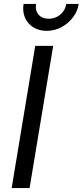

<svg xmlns="http://www.w3.org/2000/svg" viewBox="-20 -962 423 982"><path d="M252 -727.5 131.3 0H39.6L160.2 -727.5ZM218.3 -804.2Q179.2 -804.2 150.1 -822.5Q121.1 -840.8 107.7 -872.1Q94.2 -903.3 100.6 -941.9H164.6Q159.2 -908.2 177.2 -887.2Q195.3 -866.2 229 -866.2Q251.5 -866.2 270.5 -875.7Q289.6 -885.3 302.5 -902.3Q315.4 -919.4 318.8 -941.9H382.8Q376.5 -903.3 352.3 -872.1Q328.1 -840.8 293.2 -822.5Q258.3 -804.2 218.3 -804.2Z"/></svg>

Font: Inter 18pt
Style: Italic
Weight: 400
Italic angle: -9.3988°
Designer: Rasmus Andersson
Foundry: rsms
Version: Version 4.001;git-66647c0bb